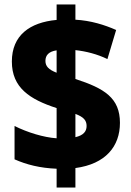

<svg xmlns="http://www.w3.org/2000/svg" viewBox="-20 -780 587 858"><path d="M233 -26V58H317V-29C452 -47 516 -126 516 -231C516 -342 447 -385 317 -427V-556C364 -551 415 -538 460 -516L499 -646C447 -669 386 -688 317 -692V-760H233V-691C113 -680 33 -622 33 -505C33 -388 113 -336 233 -297V-162C175 -166 103 -188 45 -217V-68C99 -44 159 -29 233 -26ZM233 -555V-455C197 -469 183 -484 183 -508C183 -533 198 -550 233 -555ZM317 -167V-271C354 -257 367 -242 367 -217C367 -192 352 -175 317 -167Z"/></svg>

Font: Noto Sans Arabic SemCond Blk
Style: Regular
Weight: 900
Width: 4
Designer: Monotype Design Team, Nadine Chahine, Nizar Qandah and Khaled Hosny
Foundry: Monotype Imaging Inc.
Version: Version 2.012